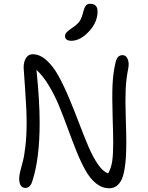

<svg xmlns="http://www.w3.org/2000/svg" viewBox="-20 -988 794 1031"><path d="M362.8 -769Q346.7 -769 337.9 -775.6Q329.1 -782.2 329.1 -793.9Q329.1 -797.4 330.1 -800.8Q331.1 -804.2 332 -806.6Q333 -809.1 335.9 -812.3Q338.9 -815.4 340.6 -817.4Q342.3 -819.3 346.9 -823Q351.6 -826.7 354.2 -828.6Q356.9 -830.6 363.3 -835Q369.6 -839.4 373 -841.8Q398.9 -860.4 408.9 -876.2Q418.9 -892.1 426.8 -922.9Q433.1 -948.7 441.4 -958.3Q449.7 -967.8 462.9 -967.8Q503.9 -967.8 503.9 -926.8Q503.9 -868.7 457.5 -818.8Q411.1 -769 362.8 -769ZM117.2 21Q83 21 83 -29.8Q83 -45.9 89.4 -71Q95.7 -96.2 103 -123Q110.4 -149.9 116.7 -205.1Q123 -260.3 123 -329.1Q123 -397 115 -507.8Q106.9 -618.7 106.9 -625Q106.9 -656.2 119.6 -676.5Q132.3 -696.8 155.8 -696.8Q194.3 -696.8 230.7 -663.6Q267.1 -630.4 296.1 -576.7Q325.2 -522.9 352.5 -457.5Q379.9 -392.1 405.3 -325Q430.7 -257.8 454.8 -201.2Q479 -144.5 506.6 -104.7Q534.2 -64.9 561 -57.1Q577.1 -85.9 582.5 -122.3Q587.9 -158.7 587.9 -224.1Q587.9 -262.7 584.7 -365Q581.5 -467.3 584.2 -529.5Q586.9 -591.8 599.1 -647Q604 -670.9 613.3 -681.4Q622.6 -691.9 638.2 -691.9Q656.7 -691.9 665.5 -671.1Q674.3 -650.4 668.9 -622.1Q657.2 -564 654.8 -506.6Q652.3 -449.2 655.3 -358.2Q658.2 -267.1 658.2 -229Q658.2 -181.2 656.2 -146.2Q654.3 -111.3 648.4 -77.6Q642.6 -43.9 632.8 -23.2Q623 -2.4 606.4 10.3Q589.8 22.9 566.9 22.9Q528.3 22.9 495.6 -3.4Q462.9 -29.8 438 -75Q413.1 -120.1 390.6 -176Q368.2 -231.9 345.2 -294.9Q322.3 -357.9 298.8 -415.5Q275.4 -473.1 243.4 -526.9Q211.4 -580.6 175.8 -612.8Q192.9 -445.8 192.9 -329.1Q192.9 -135.3 153.8 -16.1Q149.4 0.5 139.9 10.7Q130.4 21 117.2 21Z"/></svg>

Font: Shantell Sans Bouncy
Style: Regular
Weight: 300
Designer: Stephen Nixon, Anya Danilova, Shantell Martin
Foundry: Arrow Type
Version: Version 1.006;[9816181b4]